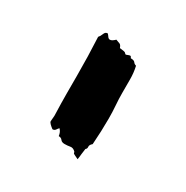

<svg xmlns="http://www.w3.org/2000/svg" viewBox="-69 -823 326 337"><g transform="rotate(30 94.0 -654.0)"><path d="M61.5 -762.7Q63.5 -760.7 65.4 -757.8Q67.4 -754.9 70.3 -754.9Q74.2 -754.9 80.1 -760.7Q85 -758.8 87.9 -757.8Q90.8 -756.8 92.8 -751Q103.5 -750 104.5 -748.5Q105.5 -747.1 107.4 -746.1Q114.3 -749 115.7 -748.5Q117.2 -748 118.2 -745.1Q125 -745.1 127 -742.2Q128.9 -739.3 132.8 -738.3Q135.7 -725.6 135.7 -712.4Q135.7 -699.2 135.7 -685.5Q135.7 -672.9 136.7 -660.2Q137.7 -647.5 137.7 -633.8Q137.7 -621.1 137.2 -607.9Q136.7 -594.7 135.7 -581.1Q130.9 -577.1 131.3 -573.2Q131.8 -569.3 128.9 -567.4Q127.9 -561.5 127.4 -556.2Q127 -550.8 126 -544.9Q115.2 -549.8 115.2 -550.8Q115.2 -551.8 114.3 -553.7Q109.4 -558.6 104 -557.6Q98.6 -556.6 92.8 -556.6Q86.9 -556.6 84.5 -560.1Q82 -563.5 77.1 -563.5Q76.2 -571.3 71.3 -576.2Q69.3 -574.2 67.4 -571.3Q65.4 -568.4 61.5 -568.4Q57.6 -571.3 54.7 -574.2Q51.8 -577.1 51.8 -579.1L52.7 -590.8Q51.8 -618.2 51.8 -635.7Q51.8 -653.3 51.8 -670.9Q51.8 -690.4 51.3 -710Q50.8 -729.5 49.8 -749Q52.7 -752 54.7 -757.3Q56.6 -762.7 61.5 -762.7Z"/></g></svg>

Font: Caesar Dressing
Style: Regular
Weight: 400
Designer: Dathan Boardman
Foundry: Open Window
Version: Version 1.000